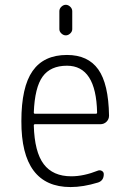

<svg xmlns="http://www.w3.org/2000/svg" viewBox="-20 -755 540 785"><path d="M253.9 -486.3Q186.5 -486.3 154.3 -441.9Q122.1 -397.5 118.2 -294.9Q118.2 -290 123 -290H372.1Q377 -290 377 -294.9Q373 -486.3 253.9 -486.3ZM268.6 9.8Q66.4 9.8 67.4 -259.8Q67.4 -399.4 113.3 -464.8Q159.2 -530.3 253.9 -530.3Q339.8 -530.3 381.8 -471.2Q423.8 -412.1 425.8 -282.2Q425.8 -267.6 415.5 -257.3Q405.3 -247.1 389.6 -247.1H123Q118.2 -247.1 118.2 -242.2Q121.1 -133.8 158.7 -84Q196.3 -34.2 271.5 -34.2Q322.3 -34.2 380.9 -57.6Q388.7 -60.5 396.5 -56.2Q404.3 -51.8 404.3 -43Q404.3 -16.6 380.9 -8.8Q320.3 9.8 268.6 9.8ZM275.4 -709V-635.7Q275.4 -626 267.1 -618.2Q258.8 -610.4 249 -610.4Q239.3 -610.4 231 -618.2Q222.7 -626 222.7 -635.7V-709Q222.7 -719.7 231 -727.5Q239.3 -735.4 249 -735.4Q258.8 -735.4 267.1 -727.5Q275.4 -719.7 275.4 -709Z"/></svg>

Font: Rounded-L Mgen+ 1m light
Style: Regular
Weight: 200
Designer: [Source Han Sans]
Ryoko NISHIZUKA  (kana & ideographs); Paul D. Hunt (Latin, Greek & Cyrillic); Wenlong ZHANG  (bopomofo
Version: Version 1.059.20150602